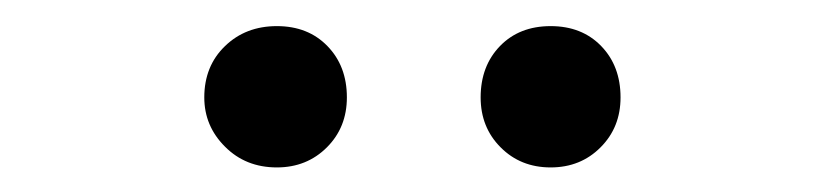

<svg xmlns="http://www.w3.org/2000/svg" viewBox="-20 -787 645 150"><path d="M196.3 -656.2Q171.9 -656.2 155.8 -672.4Q139.6 -688.5 139.6 -710.9Q139.6 -735.4 155.8 -751Q171.9 -766.6 196.3 -766.6Q220.7 -766.6 235.8 -751Q251 -735.4 251 -710.9Q251 -687.5 235.4 -671.9Q219.7 -656.2 196.3 -656.2ZM355.5 -710.9Q355.5 -735.4 370.6 -751Q385.7 -766.6 410.2 -766.6Q434.6 -766.6 449.7 -751Q464.8 -735.4 464.8 -710.9Q464.8 -687.5 449.2 -671.9Q433.6 -656.2 410.2 -656.2Q386.7 -656.2 371.1 -671.9Q355.5 -687.5 355.5 -710.9Z"/></svg>

Font: Nasu
Style: Regular
Weight: 400
Designer: Ryoko NISHIZUKA (kana &amp; ideographs); Paul D. Hunt (Latin, Greek &amp; Cyrillic); Wenlong ZHANG (bopomofo); Sandoll C
Version: Version 2014.1215